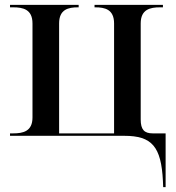

<svg xmlns="http://www.w3.org/2000/svg" viewBox="-20 -556 720 786"><path d="M647 185 648 210H658V-10H605C571 -10 556 -25 556 -67V-460C556 -518 595 -526 635 -526H647V-536H367V-526H370C409 -526 447 -518 447 -460V-10H222V-460C222 -518 260 -526 299 -526H302V-536H21V-526H34C74 -526 113 -518 113 -460V-75C113 -18 74 -10 34 -10H21V0H489C602 0 640 44 647 185Z"/></svg>

Font: Noto Serif Display Medium
Style: Regular
Weight: 500
Designer: Monotype Design Team
Foundry: Monotype Imaging Inc.
Version: Version 2.009